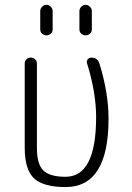

<svg xmlns="http://www.w3.org/2000/svg" viewBox="-20 -755 540 785"><path d="M248 9.8Q157.2 9.8 119.1 -25.9Q81.1 -61.5 81.1 -150.4V-495.1Q81.1 -505.9 88.4 -512.7Q95.7 -519.5 106 -519.5Q116.2 -519.5 123.5 -512.7Q130.9 -505.9 130.9 -495.1V-150.4Q130.9 -84 157.2 -58.1Q183.6 -32.2 248 -32.2Q373 -32.2 373 -276.4Q373 -376 335.9 -496.1Q333 -504.9 338.4 -512.2Q343.8 -519.5 353.5 -519.5Q378.9 -519.5 386.7 -495.1Q423.8 -374 423.8 -269.5Q423.8 9.8 248 9.8ZM304.7 -710Q304.7 -719.7 312.5 -727.5Q320.3 -735.4 330.1 -735.4Q339.8 -735.4 347.7 -727.5Q355.5 -719.7 355.5 -710V-634.8Q355.5 -624 347.7 -617.2Q339.8 -610.4 330.1 -610.4Q320.3 -610.4 312.5 -617.2Q304.7 -624 304.7 -634.8ZM144.5 -710Q144.5 -719.7 152.3 -727.5Q160.2 -735.4 169.9 -735.4Q179.7 -735.4 187.5 -727.5Q195.3 -719.7 195.3 -710V-634.8Q195.3 -624 187.5 -617.2Q179.7 -610.4 169.9 -610.4Q160.2 -610.4 152.3 -617.2Q144.5 -624 144.5 -634.8Z"/></svg>

Font: Rounded-X Mgen+ 1mn light
Style: Regular
Weight: 200
Designer: [Source Han Sans]
Ryoko NISHIZUKA  (kana & ideographs); Paul D. Hunt (Latin, Greek & Cyrillic); Wenlong ZHANG  (bopomofo
Version: Version 1.059.20150602